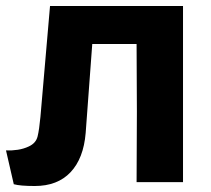

<svg xmlns="http://www.w3.org/2000/svg" viewBox="-30 -608 705 641"><path d="M16 7 -10 -106Q10 -105 29.5 -108Q49 -111 66 -119Q90 -130 95.5 -152.5Q101 -175 105 -218L137 -588H581V0H426L427 -236L426 -461H278L256 -164Q249 -79 205.5 -33Q162 13 86 13Q37 13 16 7Z"/></svg>

Font: Ruda SemiBold
Style: Bold
Weight: 900
Designer: Mariela Monsalve and Angelina Sanchez
Foundry: Mariela Monsalve and Angelina Sanchez
Version: Version 2.000